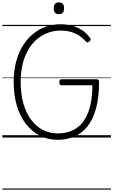

<svg xmlns="http://www.w3.org/2000/svg" viewBox="-20 -1157 953 1615"><path d="M466 19Q383 19 315 -16Q247 -51 197.5 -115Q148 -179 121.5 -268.5Q95 -358 95 -468Q95 -541 108 -605Q121 -669 146 -723Q171 -777 206 -819.5Q241 -862 285 -892Q329 -922 381 -937.5Q433 -953 491 -953Q539 -953 583 -941.5Q627 -930 666.5 -905.5Q706 -881 736 -840Q745 -831 743.5 -824.5Q742 -818 733 -809Q722 -801 714.5 -801Q707 -801 699 -811Q672 -841 639.5 -861Q607 -881 570 -890.5Q533 -900 491 -900Q442 -900 398.5 -886.5Q355 -873 317 -847Q279 -821 249 -784Q219 -747 197.5 -698.5Q176 -650 165 -592.5Q154 -535 154 -468Q154 -367 176.5 -287.5Q199 -208 241 -151Q283 -94 340 -64.5Q397 -35 466 -35Q516 -35 560 -48.5Q604 -62 640 -91.5Q676 -121 702 -168.5Q728 -216 742.5 -283Q757 -350 757 -440H496Q488 -440 483.5 -445.5Q479 -451 479 -465Q479 -479 483.5 -484.5Q488 -490 496 -490H791Q803 -490 808 -485Q813 -480 813 -467Q813 -338 788 -246Q763 -154 716.5 -95Q670 -36 606 -8.5Q542 19 466 19ZM475 -1038Q453 -1038 442.5 -1050Q432 -1062 432 -1087Q432 -1112 442.5 -1124.5Q453 -1137 475 -1137Q497 -1137 508 -1124.5Q519 -1112 519 -1087Q519 -1062 508 -1050Q497 -1038 475 -1038ZM0 428H913V438H0ZM0 -20H913V0H0ZM0 -505H913V-500H0ZM0 -948H913V-938H0Z"/></svg>

Font: Playwrite US Modern Guides
Style: Regular
Weight: 400
Designer: Veronika Burian, José Scaglione
Foundry: TypeTogether
Version: Version 1.003